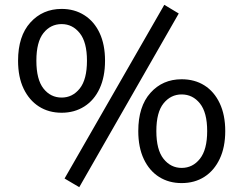

<svg xmlns="http://www.w3.org/2000/svg" viewBox="-20 -751 1010 797"><path d="M309 26 248 -10 662 -731 722 -695ZM236 -283Q182 -283 141.5 -309Q101 -335 78 -383Q55 -431 55 -499Q55 -601 106 -657.5Q157 -714 236 -714Q289 -714 330 -688Q371 -662 393.5 -614Q416 -566 416 -499Q416 -432 393.5 -383.5Q371 -335 330 -309Q289 -283 236 -283ZM236 -346Q281 -346 311 -383.5Q341 -421 341 -499Q341 -576 311 -613.5Q281 -651 236 -651Q190 -651 160.5 -614Q131 -577 131 -499Q131 -421 160.5 -383.5Q190 -346 236 -346ZM734 9Q681 9 640.5 -16.5Q600 -42 577 -90.5Q554 -139 554 -207Q554 -309 604.5 -365.5Q655 -422 734 -422Q788 -422 828.5 -396.5Q869 -371 892 -322.5Q915 -274 915 -207Q915 -140 892 -91.5Q869 -43 828.5 -17Q788 9 734 9ZM734 -54Q780 -54 810 -92Q840 -130 840 -207Q840 -284 810 -321.5Q780 -359 734 -359Q689 -359 659 -322Q629 -285 629 -207Q629 -129 659 -91.5Q689 -54 734 -54Z"/></svg>

Font: Nunito Sans 6pt
Style: Regular
Weight: 400
Version: Version 3.101;gftools[0.9.27]